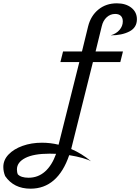

<svg xmlns="http://www.w3.org/2000/svg" viewBox="-286 -780 845 1157"><path d="M454 -651Q454 -673 442 -684.5Q430 -696 408 -696Q379 -696 357 -676Q335 -656 327 -621L290 -470H455L439 -406H274L147 102L143 118Q205 144 263 192Q246 182 210.5 172Q175 162 131 155Q97 255 38.5 306Q-20 357 -102 357Q-203 357 -255 281Q-266 254 -266 226Q-266 184 -234.5 151Q-203 118 -150 99Q-97 80 -33 80Q18 80 67 92L192 -406H78L94 -470H208L245 -621Q261 -685 307 -722.5Q353 -760 418 -760Q472 -760 505.5 -733.5Q539 -707 539 -664Q539 -614 494 -590.5Q449 -567 381 -567Q415 -577 434.5 -600Q454 -623 454 -651ZM52 147Q39 146 13 146Q-83 146 -133.5 172Q-184 198 -184 241Q-184 250 -182.5 258Q-181 266 -179 270Q-160 291 -114 291Q-57 291 -15 254Q27 217 52 147Z"/></svg>

Font: Srisakdi
Style: Bold
Weight: 700
Designer: Cadson Demak Co.,Ltd.
Foundry: Cadson Demak Co.,Ltd.
Version: Version 1.000